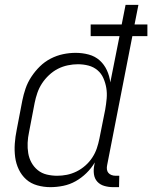

<svg xmlns="http://www.w3.org/2000/svg" viewBox="-20 -760 628 792"><path d="M188 12Q160 12 133.5 4.5Q107 -3 88 -20Q69 -37 57.5 -61Q46 -85 42.5 -112Q39 -139 41 -167.5Q43 -196 49 -225L72 -345Q77 -370 85.5 -395Q94 -420 109.5 -443.5Q125 -467 145 -486.5Q165 -506 189.5 -518.5Q214 -531 240 -536.5Q266 -542 292 -542Q320 -542 346 -535Q372 -528 391 -511Q410 -494 421 -470Q432 -446 435 -420L473 -611H354V-659H482L498 -740H551L535 -659H588V-611H526L422 -79Q420 -70 421 -61.5Q422 -53 427 -47Q432 -41 440 -38Q448 -35 457 -35H472L471 12H447Q428 12 410.5 7Q393 2 381.5 -10.5Q370 -23 367.5 -41.5Q365 -60 369 -79L371 -90Q357 -66 336.5 -46Q316 -26 292 -12.5Q268 1 241 6.5Q214 12 188 12ZM216 -35Q236 -35 256 -39Q276 -43 295.5 -52.5Q315 -62 332 -77Q349 -92 361 -110.5Q373 -129 379.5 -148.5Q386 -168 390 -188L414 -308Q418 -331 420 -353.5Q422 -376 418.5 -397Q415 -418 406.5 -437.5Q398 -457 382 -470.5Q366 -484 345 -489.5Q324 -495 301 -495Q281 -495 259.5 -490.5Q238 -486 218.5 -476Q199 -466 182 -450Q165 -434 153 -415.5Q141 -397 134 -376.5Q127 -356 123 -336L100 -216Q95 -193 94 -171Q93 -149 96.5 -128Q100 -107 110 -89Q120 -71 136 -58Q152 -45 173 -40Q194 -35 216 -35Z"/></svg>

Font: Lode Dark
Style: Italic
Weight: 400
Italic angle: -11°
Monospace: yes
Designer: Belleve Invis
Foundry: Belleve Invis
Version: Version 29.2.0; ttfautohint (v1.8.3)